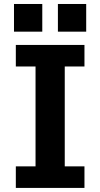

<svg xmlns="http://www.w3.org/2000/svg" viewBox="-20 -920 490 940"><path d="M57.5 0V-105.5H154V-594.5H57.5V-700H393.5V-594.5H297V-105.5H393.5V0ZM48.5 -900.5H187V-765H48.5ZM263.5 -900.5H402V-765H263.5Z"/></svg>

Font: Trispace Condensed SemiBold
Style: Regular
Weight: 600
Width: 3
Designer: Tyler Finck
Foundry: Etcetera Type Company
Version: Version 1.210; ttfautohint (v1.8.3)